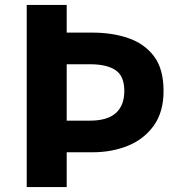

<svg xmlns="http://www.w3.org/2000/svg" viewBox="-20 -763 740 783"><path d="M89 0V-743H252V-630H357Q438 -630 503.5 -607.5Q569 -585 608 -533.5Q647 -482 647 -392Q647 -306 607 -250.5Q567 -195 501.5 -168.5Q436 -142 357 -142H252V0ZM252 -271H347Q418 -271 452.5 -302Q487 -333 487 -392Q487 -453 451 -477Q415 -501 347 -501H252Z"/></svg>

Font: Noto Sans KR Thin ExtraBold
Style: Regular
Weight: 800
Version: Version 2.004-H2;hotconv 1.0.118;makeotfexe 2.5.65603